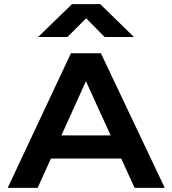

<svg xmlns="http://www.w3.org/2000/svg" viewBox="-20 -903 829 923"><path d="M178 -141V-252H606V-141ZM17 0 321 -647H465L772 0H627L361 -583H425L161 0ZM462 -883 624 -725H483L353 -857L435 -856L304 -725H163L326 -883Z"/></svg>

Font: Syne
Style: Bold
Weight: 700
Designer: Lucas Descroix
Foundry: Bonjour Monde
Version: Version 2.200